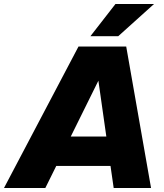

<svg xmlns="http://www.w3.org/2000/svg" viewBox="-65 -946 825 966"><path d="M695 0H507L491 -111H218L163 0H-45L330 -712H570ZM470 -259 430 -540 291 -259ZM530 -764H390L516 -926H710Z"/></svg>

Font: Creato Display Black
Style: Italic
Weight: 900
Italic angle: -10°
Version: Version 1.000